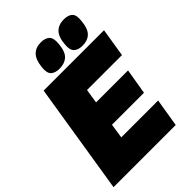

<svg xmlns="http://www.w3.org/2000/svg" viewBox="-262 -1028 1142 1142"><g transform="rotate(-45 309.0 -457.5)"><path d="M-1 0 111 -700H619L590 -520H296L282 -430H551L524 -269H255L241 -177H551L522 0ZM464 -725Q428 -725 409 -743Q390 -761 395 -807Q400 -865 426 -890Q452 -915 495 -915Q533 -915 551 -897Q569 -879 563 -832Q558 -775 533 -750Q508 -725 464 -725ZM271 -725Q234 -725 215.5 -742.5Q197 -760 202 -805Q208 -864 233.5 -889.5Q259 -915 302 -915Q339 -915 357.5 -897Q376 -879 371 -832Q366 -773 340 -749Q314 -725 271 -725Z"/></g></svg>

Font: Georama Black
Style: Italic
Weight: 900
Italic angle: -9°
Designer: Jean-Baptiste Levee
Foundry: Production Type
Version: Version 1.000